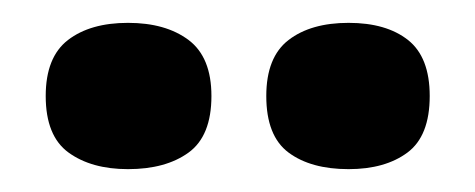

<svg xmlns="http://www.w3.org/2000/svg" viewBox="-20 -751 416 168"><path d="M285 -603Q252 -603 232.5 -617.5Q213 -632 213 -667Q213 -701 232.5 -716Q252 -731 285 -731Q318 -731 337 -716Q356 -701 356 -667Q356 -632 336.5 -617.5Q317 -603 285 -603ZM92 -603Q60 -603 40 -617.5Q20 -632 20 -667Q20 -701 39.5 -716Q59 -731 92 -731Q125 -731 145 -716Q165 -701 165 -667Q165 -632 145 -617.5Q125 -603 92 -603Z"/></svg>

Font: Bricolage Grotesque SemiCondensed ExtraBold
Style: Regular
Weight: 800
Width: 4
Designer: Mathieu Triay
Foundry: Atelier Triay
Version: Version 1.001;gftools[0.9.33.dev8+g029e19f]